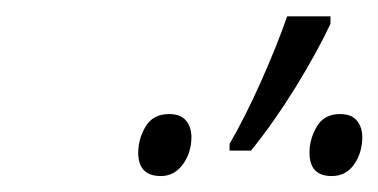

<svg xmlns="http://www.w3.org/2000/svg" viewBox="-20 -858 465 236"><path d="M262.2 -672.9V-681.2Q281.2 -713.9 300.5 -757.1Q319.8 -800.3 333 -837.9H386.2V-828.6Q369.6 -793.5 343.3 -750.7Q316.9 -708 288.6 -672.9ZM177.7 -641.6Q149.9 -641.6 149.9 -670.4Q149.9 -687 158.9 -702.4Q168 -717.8 188 -717.8Q202.1 -717.8 208.7 -709.7Q215.3 -701.7 215.3 -689.5Q215.3 -670.4 204.8 -656Q194.3 -641.6 177.7 -641.6ZM387.7 -641.6Q360.4 -641.6 360.4 -670.4Q360.4 -687 369.4 -702.4Q378.4 -717.8 397.9 -717.8Q412.1 -717.8 418.7 -709.7Q425.3 -701.7 425.3 -689.5Q425.3 -670.4 415.3 -656Q405.3 -641.6 387.7 -641.6Z"/></svg>

Font: Open Sans Light
Style: Italic
Weight: 300
Italic angle: -12°
Designer: Monotype Design Team
Foundry: Monotype Imaging Inc.
Version: Version 3.003; ttfautohint (v1.8.4)